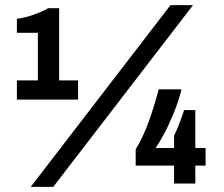

<svg xmlns="http://www.w3.org/2000/svg" viewBox="-20 -718 874 750"><path d="M100 12 646 -698H734L188 12ZM46 -329V-404H128V-590H46V-645Q72 -647 107 -659Q142 -671 168 -686H211V-404H285V-329ZM660 -1V-71H510V-135Q539 -182 560.5 -241.5Q582 -301 600 -369H689Q678 -324 659.5 -278.5Q641 -233 621 -195.5Q601 -158 588 -140H660V-188Q670 -208 681 -236.5Q692 -265 699 -288H743V-140H783V-71H743V-1Z"/></svg>

Font: Archivo VF Beta
Style: Regular
Weight: 400
Designer: Hector Gatti
Foundry: Omnibus-Type
Version: Version 1.002